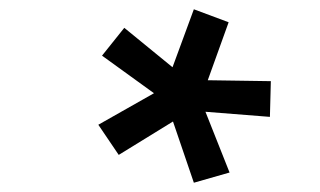

<svg xmlns="http://www.w3.org/2000/svg" viewBox="-20 -734 690 414"><path d="M192 -465 312 -533 200 -614 248 -674 352 -589 398 -714 473 -686 428 -561 564 -559 562 -482 423 -493 475 -362 398 -340 353 -472 236 -400Z"/></svg>

Font: Azeret Mono
Style: Italic
Weight: 400
Italic angle: -12°
Designer: Martin Vácha
Foundry: Displaay
Version: Version 1.000; Glyphs 3.0.3, build 3074